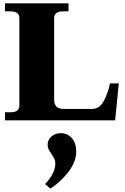

<svg xmlns="http://www.w3.org/2000/svg" viewBox="-20 -720 751 1149"><path d="M10 -48H42Q96 -48 96 -88V-612Q96 -652 42 -652H10V-700H390V-652H358Q304 -652 304 -612V-122Q304 -68 363 -68H531Q577 -68 603 -119Q629 -170 638 -221H691L669 0H10ZM250 381Q311 318 311 257Q311 242 305 230Q299 218 288 201Q277 186 271 173.5Q265 161 265 146Q265 118 287 97.5Q309 77 344 77Q384 77 410 106.5Q436 136 436 187Q436 248 389 309Q342 370 281 409Z"/></svg>

Font: Taviraj Black
Style: Regular
Weight: 900
Designer: Katatrad Team
Foundry: CadsonDemak
Version: Version 1.030